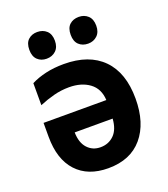

<svg xmlns="http://www.w3.org/2000/svg" viewBox="-139 -851 841 960"><g transform="rotate(-20 281.5 -371.0)"><path d="M240 -556Q374 -556 446.5 -482.5Q519 -409 519 -271Q519 -141 455 -65.5Q391 10 273 10Q165 10 105 -55Q45 -120 45 -240V-314H379Q376 -375 333.5 -406.5Q291 -438 225 -438Q183 -438 143 -427.5Q103 -417 65 -401V-518Q100 -536 144 -546Q188 -556 240 -556ZM175 -216Q176 -161 203 -131.5Q230 -102 272 -102Q315 -102 344 -130.5Q373 -159 377 -216ZM391 -610Q361 -610 342 -628Q323 -646 323 -681Q323 -717 342 -734.5Q361 -752 391 -752Q420 -752 439.5 -734Q459 -716 459 -681Q459 -647 439.5 -628.5Q420 -610 391 -610ZM170 -610Q141 -610 122 -628Q103 -646 103 -681Q103 -717 122 -734.5Q141 -752 170 -752Q200 -752 219.5 -734Q239 -716 239 -681Q239 -647 219.5 -628.5Q200 -610 170 -610Z"/></g></svg>

Font: Noto Sans Mono SemiCondensed
Style: Bold
Weight: 700
Width: 4
Designer: Monotype Design Team
Foundry: Monotype Imaging Inc.
Version: Version 2.014